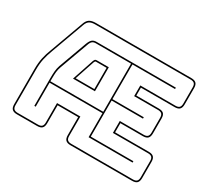

<svg xmlns="http://www.w3.org/2000/svg" viewBox="-145 -959 1295 1198"><g transform="rotate(30 502.5 -360.0)"><path d="M168 -291V-273H549V-620H294Q279 -620 269.5 -612Q260 -604 253 -582L179 -379Q172 -360 170 -339.5Q168 -319 168 -291ZM334 -514Q338 -524 341.5 -527.5Q345 -531 353 -531H440V-358H282ZM343 -511 295 -368H430V-521H353Q349 -521 347 -518Q345 -515 343 -511ZM158 -90V-291Q158 -320 160 -341Q162 -362 169 -383L243 -586Q253 -612 264.5 -621Q276 -630 294 -630H866V-620H559V-370H785V-360H559V-100H866V-90H549V-263H168V-90ZM272 -36V-176H440V-36Q440 -17 448.5 -8.5Q457 0 476 0H920Q939 0 947.5 -8.5Q956 -17 956 -36V-153Q956 -172 947.5 -180.5Q939 -189 920 -189H667V-275H839Q858 -275 866.5 -283.5Q875 -292 875 -311V-418Q875 -437 866.5 -445.5Q858 -454 839 -454H667V-531H920Q939 -531 947.5 -539.5Q956 -548 956 -567V-684Q956 -703 947.5 -711.5Q939 -720 920 -720H232Q207 -720 192.5 -711Q178 -702 170 -679L83 -440Q69 -403 61.5 -368.5Q54 -334 54 -290V-36Q54 -17 62.5 -8.5Q71 0 90 0H236Q255 0 263.5 -8.5Q272 -17 272 -36ZM90 10Q66 10 55 -1Q44 -12 44 -36V-290Q44 -335 51.5 -370Q59 -405 74 -443L161 -682Q170 -709 186.5 -719.5Q203 -730 232 -730H920Q944 -730 955 -719Q966 -708 966 -684V-567Q966 -543 955 -532Q944 -521 920 -521H677V-464H839Q863 -464 874 -453.5Q885 -443 885 -418V-311Q885 -287 874 -276Q863 -265 839 -265H677V-199H920Q944 -199 955 -188Q966 -177 966 -153V-36Q966 -12 955 -1Q944 10 920 10H476Q452 10 441 -1Q430 -12 430 -36V-166H282V-36Q282 -12 271 -1Q260 10 236 10Z"/></g></svg>

Font: Bungee Outline
Style: Regular
Weight: 400
Designer: David Jonathan Ross
Foundry: David Jonathan Ross
Version: Version 1.000;PS 1.0;hotconv 1.0.72;makeotf.lib2.5.5900